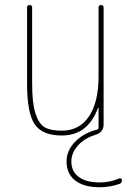

<svg xmlns="http://www.w3.org/2000/svg" viewBox="-20 -540 540 779"><path d="M230.5 9.8Q151.4 9.8 120.6 -36.1Q89.8 -82 89.8 -200.2V-509.8Q89.8 -519.5 100.1 -519.5Q110.4 -519.5 110.4 -509.8V-200.2Q110.4 -121.1 124 -79.1Q137.7 -37.1 161.6 -23.4Q185.5 -9.8 230.5 -9.8Q301.8 -9.8 340.8 -67.4Q379.9 -125 379.9 -230.5V-509.8Q379.9 -519.5 390.1 -519.5Q400.4 -519.5 400.4 -509.8V-35.2Q400.4 -2 365.2 7.8Q321.3 21.5 295.4 51.3Q269.5 81.1 269.5 115.2Q269.5 155.3 299.3 177.7Q329.1 200.2 384.8 200.2Q426.8 200.2 464.8 183.6Q468.8 182.6 471.7 184.6Q474.6 186.5 474.6 191.4Q474.6 203.1 464.8 206.1Q425.8 219.7 384.8 219.7Q320.3 219.7 285.2 192.4Q250 165 250 115.2Q250 70.3 285.2 34.7Q320.3 -1 375 -14.6Q379.9 -16.6 379.9 -22.5V-101.6Q379.9 -102.5 378.9 -102.5Q377 -102.5 377 -100.6Q335.9 9.8 230.5 9.8Z"/></svg>

Font: Rounded-L Mgen+ 2m thin
Style: Regular
Weight: 100
Designer: [Source Han Sans]
Ryoko NISHIZUKA  (kana & ideographs); Paul D. Hunt (Latin, Greek & Cyrillic); Wenlong ZHANG  (bopomofo
Version: Version 1.059.20150602